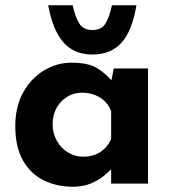

<svg xmlns="http://www.w3.org/2000/svg" viewBox="-20 -697 654 729"><path d="M256 12Q195 12 145.5 -12.5Q96 -37 67 -88Q38 -139 38 -218Q38 -292 68 -346Q98 -400 147 -429.5Q196 -459 251 -459Q315 -459 348 -438.5Q381 -418 403 -392L412 -437H542V0H402V-54Q392 -44 372.5 -28Q353 -12 324 0Q295 12 256 12ZM296 -102Q369 -102 402 -168V-275Q390 -307 360.5 -326Q331 -345 291 -345Q246 -345 213 -311.5Q180 -278 180 -225Q180 -190 196 -162Q212 -134 238.5 -118Q265 -102 296 -102ZM331 -490Q261 -490 220.5 -536.5Q180 -583 163 -677H256Q265 -634 280.5 -608.5Q296 -583 331 -583Q366 -583 381 -608.5Q396 -634 405 -677H498Q482 -580 441.5 -535Q401 -490 331 -490Z"/></svg>

Font: Reem Kufi
Style: Bold
Weight: 700
Designer: Khaled Hosny
Version: Version 1.001